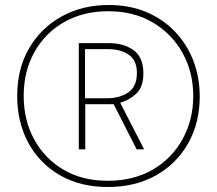

<svg xmlns="http://www.w3.org/2000/svg" viewBox="-20 -742 870 770"><path d="M412 8Q302 8 220 -39.5Q138 -87 93.5 -169.5Q49 -252 49 -357Q49 -467 97 -549Q145 -631 228 -676.5Q311 -722 416 -722Q499 -722 566 -694Q633 -666 681 -616Q729 -566 755 -499.5Q781 -433 781 -355Q781 -250 735 -168Q689 -86 606 -39Q523 8 412 8ZM412 -17Q516 -17 593 -62Q670 -107 712.5 -184.5Q755 -262 755 -357Q755 -452 712.5 -529Q670 -606 593.5 -651.5Q517 -697 414 -697Q314 -697 237.5 -653.5Q161 -610 118 -533Q75 -456 75 -357Q75 -261 116.5 -184Q158 -107 233.5 -62Q309 -17 412 -17ZM296 -143V-569H415Q477 -569 516 -540.5Q555 -512 555 -448Q555 -394 527.5 -367.5Q500 -341 462 -330L558 -143H528L436 -324H322V-143ZM410 -348Q460 -348 494.5 -371.5Q529 -395 529 -449Q529 -500 496.5 -522.5Q464 -545 412 -545H321V-348Z"/></svg>

Font: Noto Sans Lao UI ExtCond Thin
Style: Regular
Weight: 100
Width: 2
Designer: Monotype Design Team
Foundry: Monotype Imaging Inc.
Version: Version 2.000; ttfautohint (v1.8.4.7-5d5b)